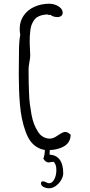

<svg xmlns="http://www.w3.org/2000/svg" viewBox="-20 -784 478 1023"><path d="M356.4 -65.9Q356.4 -47.9 348.9 -33.2Q341.3 -18.6 328.6 -9.3Q316.4 -0.5 299.8 5.4Q283.2 11.2 266.6 13.7Q252 15.6 245.1 15.6Q244.1 31.2 244.1 39.6Q316.9 44.9 316.9 140.1Q316.9 155.8 306.2 174.6Q295.4 193.4 277.8 206.3Q260.3 219.2 241.2 219.2Q225.6 219.2 211.9 211.9Q198.2 204.6 198.2 192.4Q198.2 182.1 209 182.1Q215.3 182.1 225.1 187Q235.8 192.4 241.2 192.4Q258.3 192.4 269.3 171.4Q280.3 150.4 280.3 122.6Q280.3 89.8 265.1 78.1Q260.7 78.1 252 79.6Q243.7 81.5 238.3 81.5Q223.6 81.5 210.9 61.5Q217.8 44.9 219.2 15.1Q195.8 11.7 176 -0.7Q156.2 -13.2 142.1 -32.2Q127.4 -52.2 115.7 -84.7Q104 -117.2 96.7 -152.8Q90.3 -183.6 86.4 -225.8Q82.5 -268.1 81.5 -307.6Q80.1 -342.8 80.1 -386.7Q80.1 -423.3 80.6 -450.2Q81.1 -477.1 81.1 -506.3Q81.1 -562 87.9 -598.6Q85 -614.7 85 -629.9Q85 -669.9 105.7 -700.4Q126.5 -731 162.8 -747.6Q199.2 -764.2 244.1 -764.2Q260.3 -764.2 276.6 -757.8Q293 -751.5 303.5 -740.5Q314 -729.5 314 -715.3Q314 -705.1 305.9 -699Q297.9 -692.9 286.1 -692.9Q275.9 -692.9 264.6 -696.3Q253.4 -699.7 250.5 -705.1V-704.6H236.8V-707Q199.2 -707 175.3 -690.9Q166 -684.1 158.7 -672.4Q151.4 -660.6 147 -647.9Q143.6 -637.7 141.4 -620.1Q139.2 -602.5 138.7 -588.9Q138.2 -580.6 138.2 -556.6Q138.2 -544.9 139.6 -522Q141.1 -499.5 141.1 -487.8Q141.1 -476.1 136.7 -453.1Q132.3 -429.7 132.3 -418V-394Q132.3 -343.3 134.8 -287.1Q135.7 -255.4 138.9 -230.5Q142.1 -205.6 147.9 -172.9Q153.3 -144.5 161.4 -123.5Q169.4 -102.5 182.1 -82.5Q205.6 -45.4 247.1 -45.4Q264.2 -45.4 289.6 -63.5Q315.4 -81.1 327.1 -81.1Q341.3 -81.1 356.4 -65.9Z"/></svg>

Font: Amatica SC
Style: Bold
Weight: 400
Designer: Vernon Adams, Ben Nathan
Foundry: newtypography
Version: Version 2.000